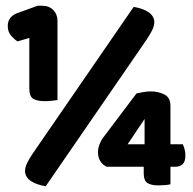

<svg xmlns="http://www.w3.org/2000/svg" viewBox="-20 -641 670 668"><path d="M180 -293Q174 -292 161.5 -290.5Q149 -289 136 -289Q110 -289 96 -297Q82 -305 82 -334V-509L41 -497Q30 -504 18.5 -517Q7 -530 7 -551Q7 -582 39 -595L111 -621H127Q151 -621 165.5 -606Q180 -591 180 -568ZM445 -617Q476 -612 495.5 -599.5Q515 -587 517 -566Q517 -551 509.5 -536Q502 -521 490 -503L139 7Q108 2 88.5 -10.5Q69 -23 67 -44Q67 -59 74.5 -74Q82 -89 94 -107ZM573 -139H616Q619 -133 622 -122.5Q625 -112 625 -100Q625 -79 615.5 -70Q606 -61 592 -61H573V0Q567 2 555 3Q543 4 531 4Q507 4 493.5 -4Q480 -12 480 -39V-61H351Q338 -67 329.5 -79.5Q321 -92 321 -111Q321 -125 325 -135.5Q329 -146 335 -157L455 -316Q465 -318 478 -320.5Q491 -323 506 -323Q530 -323 551.5 -312.5Q573 -302 573 -273ZM483 -227 424 -139H483Z"/></svg>

Font: BALOOCHETTANREGULAR
Style: Book
Weight: 400
Designer: Maithili Shingre and Ek Type
Foundry: Ek Type
Version: Version 1.100;PS 1.000;hotconv 1.0.88;makeotf.lib2.5.647800;